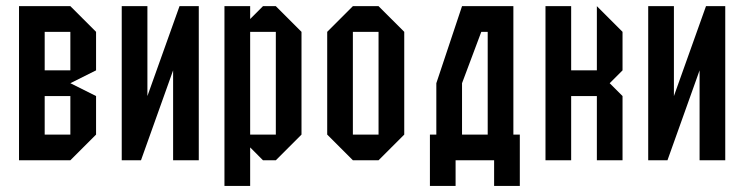

<svg xmlns="http://www.w3.org/2000/svg" viewBox="-20 -520 2415 623"><path d="M125 -291.7H208.3V-416.7H125ZM125 -83.3H208.3V-208.3H125ZM208.3 0H41.7V-500H208.3L291.7 -416.7V-291.7L208.3 -250L291.7 -208.3V-83.3Z M541.7 -291.7 437.5 0H375V-500H458.3V-208.3L562.5 -500H625V0H541.7Z M791.7 -416.7V-83.3H875V-416.7ZM708.3 -500H791.7V-458.3L833.3 -500H875L958.3 -416.7V-83.3L875 0H833.3L791.7 -41.7V83.3H708.3Z M1125 0 1041.7 -83.3V-416.7L1125 -500H1208.3L1291.7 -416.7V-83.3L1208.3 0ZM1125 -83.3H1208.3V-416.7H1125Z M1479.2 -83.3H1562.5V-416.7H1541.7L1479.2 -250ZM1458.3 0V83.3H1375V-83.3H1395.8V-250L1479.2 -500H1645.8V-83.3H1666.7V83.3H1583.3V0Z M1833.3 0H1750V-500H1833.3V-291.7H1916.7V-500L2000 -416.7V-291.7L1958.3 -250L2000 -208.3V0H1916.7V-208.3H1833.3Z M2250 -291.7 2145.8 0H2083.3V-500H2166.7V-208.3L2270.8 -500H2333.3V0H2250Z"/></svg>

Font: Yulong
Style: Regular
Weight: 400
Designer: GGBotNet
Foundry: f0n7.com
Version: 1.00